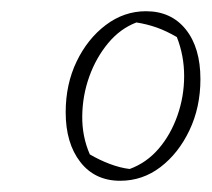

<svg xmlns="http://www.w3.org/2000/svg" viewBox="-20 -724 377 342"><path d="M194 -402Q149 -402 123 -435.5Q97 -469 97 -524Q97 -574 116.5 -614.5Q136 -655 168.5 -679.5Q201 -704 240 -704Q285 -704 311 -671.5Q337 -639 337 -583Q337 -533 317.5 -492Q298 -451 266 -426.5Q234 -402 194 -402ZM211 -423Q241 -434 262.5 -459Q284 -484 296 -518Q308 -552 308 -588.5Q308 -625 295 -658Q276 -669 259 -675Q242 -681 223 -684Q194 -673 172.5 -647Q151 -621 139 -587.5Q127 -554 126.5 -517.5Q126 -481 140 -449Q157 -439 175.5 -432Q194 -425 211 -423Z"/></svg>

Font: Piazzolla SC Thin
Style: Italic
Weight: 100
Italic angle: -11.3°
Designer: Juan Pablo del Peral
Foundry: Huerta Tipografica
Version: Version 1.330